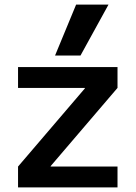

<svg xmlns="http://www.w3.org/2000/svg" viewBox="-20 -810 586 830"><path d="M58 0V-90L347 -428V-430H58V-520H488V-430L199 -92V-90H488V0ZM328 -570H218L309 -790H449Z"/></svg>

Font: M PLUS 1 Medium
Style: Regular
Weight: 500
Designer: Coji Morishita
Foundry: UNDERFOREST DESIGN
Version: Version 1.001